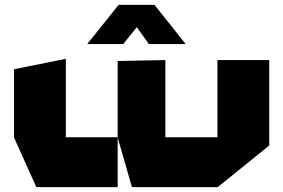

<svg xmlns="http://www.w3.org/2000/svg" viewBox="-20 -774 1169 793"><path d="M130 -1 38 -206V-488L251 -531H252V-207H466V-522L662 -526H663V-207H878V-526H1092V-173L879 -1H525L466 -206V-1ZM595 -592 545 -662 489 -592H341V-593L470 -754H618L746 -593V-592Z"/></svg>

Font: Foldit Thin ExtraBold
Style: Regular
Weight: 800
Version: Version 1.003